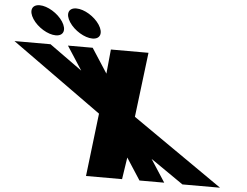

<svg xmlns="http://www.w3.org/2000/svg" viewBox="-539 -1152 1592 1236"><g transform="rotate(5 256.5 -534.5)"><path d="M-331.9 -1069C-382.9 -1069 -397.4 -1028 -364.3 -977C-331.3 -926 -263.7 -885 -212.7 -885C-161.7 -885 -147.3 -926 -180.3 -977C-213.4 -1028 -280.9 -1069 -331.9 -1069ZM-94.9 -1069C-145.9 -1069 -160.4 -1028 -127.3 -977C-94.3 -926 -26.7 -885 24.3 -885C75.3 -885 89.7 -926 56.7 -977C23.6 -1028 -43.9 -1069 -94.9 -1069ZM926.5 0 340.9 -407 392.1 -825H149.1L133.9 -667.7L31.4 -826H-128.4L-29.3 -673L-240.9 -825H-473.9L108.9 -407L60.5 0H293.5L314.9 -141.5L405.9 -1H565.8L471.5 -146.5L683.5 0Z"/></g></svg>

Font: Hussar
Style: BdOpOblSeven
Weight: 700
Foundry: Cannot Into Space Fonts
Version: Version 2.00